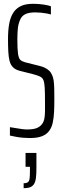

<svg xmlns="http://www.w3.org/2000/svg" viewBox="-20 -716 327 1007"><path d="M137 8Q121 8 101.5 6.5Q82 5 64 1.5Q46 -2 32 -5V-49Q47 -47 63.5 -44Q80 -41 95.5 -39Q111 -37 122 -37Q154 -37 172 -44Q190 -51 201 -66Q210 -78 213 -95.5Q216 -113 216 -135.5Q216 -158 216 -184Q216 -230 214.5 -256Q213 -282 208 -295Q203 -308 191 -314Q179 -320 157 -326L82 -345Q60 -351 47.5 -364Q35 -377 30 -397Q25 -417 23.5 -446Q22 -475 22 -512Q22 -556 28 -590Q34 -624 48.5 -647.5Q63 -671 88 -683.5Q113 -696 152 -696Q174 -696 192.5 -694Q211 -692 225.5 -689Q240 -686 247 -683V-640Q238 -643 224 -645.5Q210 -648 195 -649.5Q180 -651 165 -651Q129 -651 110.5 -640.5Q92 -630 85 -611Q76 -591 73.5 -565.5Q71 -540 71 -510Q71 -458 74.5 -434Q78 -410 86.5 -402Q95 -394 113 -389L185 -371Q202 -367 214.5 -361Q227 -355 237 -346Q247 -337 253 -323Q259 -311 261.5 -293Q264 -275 264.5 -250.5Q265 -226 265 -193Q265 -158 263.5 -127.5Q262 -97 256.5 -72Q251 -47 237.5 -29Q224 -11 200 -1.5Q176 8 137 8ZM104 271V245Q120 245 127 239Q134 233 135.5 218.5Q137 204 137 179V159H114V86H171V167Q171 197 168.5 217Q166 237 158.5 249Q151 261 138 266Q125 271 104 271Z"/></svg>

Font: Saira UltraCondensed Light
Style: Regular
Weight: 300
Width: 1
Designer: Hector Gatti with collaboration of the Omnibus-Type team
Foundry: Omnibus-Type
Version: Version 1.101